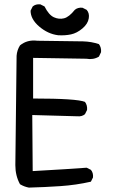

<svg xmlns="http://www.w3.org/2000/svg" viewBox="-20 -854 540 886"><path d="M113.3 11.7Q91.8 7.8 72.3 -3.9Q50.8 -43 50.8 -91.8L56.6 -596.7Q58.6 -623 72.3 -644.5Q105.5 -671.9 152.3 -666Q325.2 -664.1 363.3 -663.1Q401.4 -662.1 436.5 -650.4Q448.2 -634.8 446.3 -613.3L436.5 -592.8Q411.1 -577.1 377.9 -583L132.8 -586.9V-399.4Q335 -399.4 372.1 -383.8Q383.8 -368.2 381.8 -346.7L372.1 -327.1Q358.4 -315.4 336.9 -317.4L128.9 -323.2L130.9 -64.5Q228.5 -70.3 278.8 -73.2Q329.1 -76.2 379.9 -80.1L399.4 -70.3Q411.1 -56.6 409.2 -35.2L399.4 -15.6Q331.1 0 258.3 4.9Q185.5 9.8 113.3 11.7ZM248 -691.4Q201.2 -697.3 161.1 -731.4Q121.1 -765.6 121.1 -804.7L130.9 -824.2Q144.5 -835.9 166 -834L185.5 -824.2Q205.1 -785.2 228.5 -774.4Q252 -763.7 275.4 -769.5Q298.8 -775.4 325.2 -808.6Q338.9 -820.3 360.4 -818.4L379.9 -808.6Q393.6 -793 389.6 -769.5Q385.7 -744.1 360.4 -722.7Q335 -701.2 307.6 -695.3Q280.3 -689.5 248 -691.4Z"/></svg>

Font: JasonHandwriting4
Style: Regular
Weight: 400
Version: Version 1.01.21